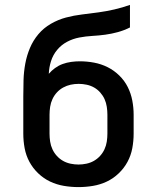

<svg xmlns="http://www.w3.org/2000/svg" viewBox="-20 -755 640 783"><path d="M300 8Q270 8 240.5 3Q211 -2 184.5 -14.5Q158 -27 136 -48Q114 -69 100 -95Q86 -121 80.5 -150.5Q75 -180 75 -210V-287Q75 -306 75 -324.5Q75 -343 75 -362Q75 -396 76 -429Q77 -462 83 -495Q89 -528 102 -559Q115 -590 136.5 -615.5Q158 -641 187.5 -658Q217 -675 249 -683.5Q281 -692 314.5 -696Q348 -700 381 -704.5Q414 -709 446.5 -716.5Q479 -724 510 -735V-643Q486 -631 460.5 -624Q435 -617 409 -613.5Q383 -610 356.5 -608.5Q330 -607 303.5 -602Q277 -597 253.5 -584.5Q230 -572 213 -551.5Q196 -531 188 -505.5Q180 -480 179 -454Q190 -467 204.5 -477.5Q219 -488 235.5 -494Q252 -500 270 -502.5Q288 -505 305 -505Q335 -505 364 -499.5Q393 -494 419 -481Q445 -468 466.5 -447Q488 -426 501 -400Q514 -374 519.5 -345Q525 -316 525 -287V-210Q525 -180 519.5 -150.5Q514 -121 500 -95Q486 -69 464 -48Q442 -27 415.5 -14.5Q389 -2 359.5 3Q330 8 300 8ZM300 -84Q316 -84 332.5 -87.5Q349 -91 363 -99Q377 -107 388 -119Q399 -131 406 -146Q413 -161 415.5 -177.5Q418 -194 418 -210V-287Q418 -303 415.5 -319.5Q413 -336 406.5 -350.5Q400 -365 389 -377.5Q378 -390 364 -398Q350 -406 333.5 -409.5Q317 -413 301 -413Q284 -413 268 -409.5Q252 -406 237.5 -398Q223 -390 212 -378Q201 -366 194 -351Q187 -336 184.5 -319.5Q182 -303 182 -287V-210Q182 -194 184.5 -177.5Q187 -161 194 -146Q201 -131 212 -119Q223 -107 237 -99Q251 -91 267.5 -87.5Q284 -84 300 -84Z"/></svg>

Font: Zed Mono Semibold Extended
Style: Regular
Weight: 600
Width: 7
Monospace: yes
Designer: Belleve Invis
Foundry: Belleve Invis
Version: Version 1.0.0; ttfautohint (v1.8.4)